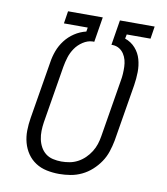

<svg xmlns="http://www.w3.org/2000/svg" viewBox="-83 -805 766 882"><g transform="rotate(10 300.0 -363.5)"><path d="M252 8Q222 8 193.5 2Q165 -4 142 -19Q119 -34 103.5 -56.5Q88 -79 80.5 -106.5Q73 -134 73.5 -163.5Q74 -193 79 -223L123 -489Q127 -517 137 -544Q147 -571 165 -594.5Q183 -618 208 -634.5Q233 -651 262 -658L265 -677H154L163 -735H325L306 -618H297Q275 -617 253.5 -603Q232 -589 218 -568.5Q204 -548 197 -525.5Q190 -503 186 -480L142 -213Q139 -193 138.5 -173Q138 -153 142 -134Q146 -115 155 -98.5Q164 -82 178.5 -70.5Q193 -59 212.5 -54.5Q232 -50 252 -50Q271 -50 290.5 -53.5Q310 -57 328 -66.5Q346 -76 361 -90.5Q376 -105 387 -122.5Q398 -140 404 -158.5Q410 -177 413 -196L457 -463Q460 -479 461 -495.5Q462 -512 461.5 -528.5Q461 -545 457 -560Q453 -575 444.5 -588Q436 -601 423 -609Q410 -617 393 -618H386L405 -735H567L558 -677H447L443 -657Q472 -647 491.5 -625Q511 -603 519 -574.5Q527 -546 526.5 -515.5Q526 -485 521 -453L477 -187Q472 -161 463.5 -135Q455 -109 439.5 -86Q424 -63 403 -44Q382 -25 357 -13Q332 -1 305 3.5Q278 8 252 8Z"/></g></svg>

Font: Iosevka HT Light Extended
Style: Italic
Weight: 300
Width: 7
Italic angle: -9°
Monospace: yes
Designer: Belleve Invis
Foundry: Belleve Invis
Version: Version 32.3.0; ttfautohint (v1.8.4)